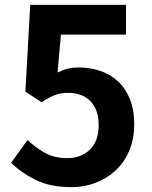

<svg xmlns="http://www.w3.org/2000/svg" viewBox="-20 -760 629 794"><path d="M276 14Q188 14 127.5 -16Q67 -46 26 -87L94 -181Q126 -150 165.5 -128Q205 -106 257 -106Q315 -106 351.5 -141Q388 -176 388 -242Q388 -307 354 -341.5Q320 -376 263 -376Q230 -376 207 -367Q184 -358 152 -337L85 -381L105 -740H501V-617H232L218 -460Q240 -471 260.5 -476Q281 -481 306 -481Q353 -481 394.5 -467Q436 -453 467.5 -424Q499 -395 517 -350.5Q535 -306 535 -246Q535 -184 514 -135.5Q493 -87 457 -54Q421 -21 374 -3.5Q327 14 276 14Z"/></svg>

Font: Kinto Sans
Style: Bold
Weight: 700
Designer: Authors: Ryoko NISHIZUKA  (kana & ideographs); Paul D. Hunt (Latin, Greek & Cyrillic); Wenlong ZHANG  (bopomofo); Sandol
Foundry: Adobe Systems Incorporated, ookami Inc.
Version: Version 0.001